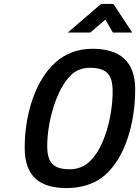

<svg xmlns="http://www.w3.org/2000/svg" viewBox="-20 -951 710 980"><path d="M320 9C390 9 457 -10 506 -49C619 -139 670 -324 670 -495C670 -641 588 -702 452 -702C378 -702 314 -678 264 -633C158 -540 106 -362 106 -197C106 -51 182 9 320 9ZM337 -87C251 -87 221 -121 221 -207C221 -320 264 -497 347 -572C373 -595 405 -605 440 -605C524 -605 555 -570 555 -485C555 -361 514 -195 435 -124C408 -100 374 -87 337 -87ZM441 -785 518 -851 556 -785H655L559 -931H496L326 -785Z"/></svg>

Font: RazerF5 SemiBold
Style: Italic
Weight: 600
Foundry: Razer Inc.
Version: Version 2